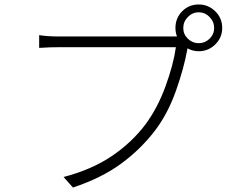

<svg xmlns="http://www.w3.org/2000/svg" viewBox="-20 -826 1040 858"><path d="M868 -633Q896 -633 916.5 -653Q937 -673 937 -701Q937 -729 916.5 -750Q896 -771 868 -771Q840 -771 819.5 -750Q799 -729 799 -701Q799 -673 819.5 -653Q840 -633 868 -633ZM241 -663H753Q762 -663 771 -663Q764 -681 764 -701Q764 -745 794 -775.5Q824 -806 868 -806Q911 -806 942 -775.5Q973 -745 973 -701Q973 -658 942 -627.5Q911 -597 868 -597Q841 -597 818 -610L817 -605Q802 -521 766 -419.5Q730 -318 673 -243Q609 -159 521 -94.5Q433 -30 306 12L264 -35Q390 -68 479.5 -128.5Q569 -189 630 -270Q684 -343 719.5 -440Q755 -537 766 -615H240Q202 -615 175 -613Q164 -612 155 -612V-669Q193 -663 241 -663Z"/></svg>

Font: LXGW 975 Gothic SC 200W
Style: Regular
Weight: 200
Version: Version 2.01;February 25, 2021